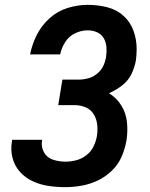

<svg xmlns="http://www.w3.org/2000/svg" viewBox="-20 -763 616 791"><path d="M249 8Q282 8 316 2Q350 -4 382 -19Q414 -34 440.5 -59.5Q467 -85 481 -117.5Q495 -150 501 -184Q507 -222 503 -260Q499 -298 479.5 -329Q460 -360 429 -379Q457 -391 482.5 -410.5Q508 -430 521.5 -458Q535 -486 540 -515Q543 -538 543 -561Q543 -601 529.5 -637.5Q516 -674 487.5 -699Q459 -724 420.5 -733.5Q382 -743 341 -743Q301 -743 259.5 -730.5Q218 -718 184.5 -688Q151 -658 131.5 -619Q112 -580 104 -539H228Q233 -565 248.5 -589.5Q264 -614 289.5 -626Q315 -638 341 -638Q362 -638 380 -630Q398 -622 407.5 -605.5Q417 -589 418.5 -569Q420 -549 417 -529Q414 -509 405 -490.5Q396 -472 379 -458.5Q362 -445 342.5 -440Q323 -435 304 -435H237L220 -330H286Q311 -330 332.5 -321Q354 -312 366 -292.5Q378 -273 380.5 -249Q383 -225 379 -201Q375 -179 364.5 -158Q354 -137 334.5 -122.5Q315 -108 293 -102.5Q271 -97 249 -97Q223 -97 198.5 -105Q174 -113 161.5 -135Q149 -157 153 -183Q153 -185 154 -187H30Q29 -183 29 -179Q23 -144 32 -111Q41 -78 63 -54Q85 -30 115.5 -16Q146 -2 180 3Q214 8 249 8Z"/></svg>

Font: Iosevka Sparkle Oblique
Style: Bold
Weight: 700
Italic angle: -9°
Designer: Belleve Invis
Foundry: Belleve Invis
Version: Version 4.5.0; ttfautohint (v1.8.3)